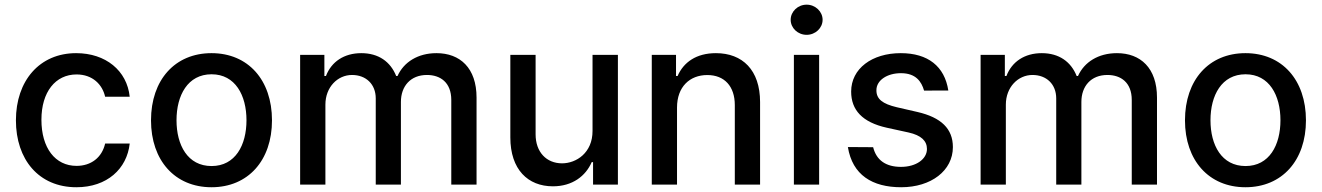

<svg xmlns="http://www.w3.org/2000/svg" viewBox="-20 -776 5556 807"><path d="M301.1 11C430 11 513.5 -66.4 525.2 -172.6H421.9C408.4 -113.6 362.6 -78.8 301.8 -78.8C212 -78.8 154.1 -153.8 154.1 -272.7C154.1 -389.6 213.1 -463.1 301.8 -463.1C369.3 -463.1 410.5 -420.5 421.9 -369.3H525.2C513.8 -479.4 424 -552.6 300.1 -552.6C146.3 -552.6 46.9 -436.8 46.9 -270.2C46.9 -105.8 142.8 11 301.1 11Z M869 11C1022.7 11 1123.2 -101.6 1123.2 -270.2C1123.2 -440 1022.7 -552.6 869 -552.6C715.2 -552.6 614.7 -440 614.7 -270.2C614.7 -101.6 715.2 11 869 11ZM721.9 -270.6C721.9 -375 768.8 -463.8 869.3 -463.8C969.1 -463.8 1016 -375 1016 -270.6C1016 -165.8 969.1 -78.1 869.3 -78.1C768.8 -78.1 721.9 -165.8 721.9 -270.6Z M1241.5 0H1347.7V-336.3C1347.7 -409.8 1399.1 -460.9 1459.5 -460.9C1518.5 -460.9 1559.3 -421.9 1559.3 -362.6V0H1665.1V-347.7C1665.1 -413.4 1705.3 -460.9 1774.5 -460.9C1830.6 -460.9 1876.8 -429.7 1876.8 -355.8V0H1983V-365.8C1983 -490.4 1913.4 -552.6 1814.6 -552.6C1736.2 -552.6 1677.2 -514.9 1650.9 -456.7H1645.2C1621.4 -516.3 1571.4 -552.6 1498.6 -552.6C1426.5 -552.6 1372.9 -516.7 1350.1 -456.7H1343.4V-545.5H1241.5Z M2470.5 -226.2C2470.9 -133.5 2402 -89.5 2342.3 -89.5C2276.6 -89.5 2231.2 -137.1 2231.2 -211.3V-545.5H2125V-198.5C2125 -63.2 2199.2 7.1 2304 7.1C2386 7.1 2441.8 -36.2 2467 -94.5H2472.7V0H2577.1V-545.5H2470.5Z M2825.6 -323.9C2825.6 -410.9 2878.9 -460.6 2952.8 -460.6C3024.9 -460.6 3068.5 -413.4 3068.5 -334.2V0H3174.7V-346.9C3174.7 -481.9 3100.5 -552.6 2989 -552.6C2907 -552.6 2853.3 -514.6 2828.1 -456.7H2821.4V-545.5H2719.5V0H2825.6Z M3316.8 0H3422.9V-545.5H3316.8ZM3303.3 -692.8C3303.3 -658 3333.5 -629.6 3370.4 -629.6C3407 -629.6 3437.5 -658 3437.5 -692.8C3437.5 -727.6 3407 -756.4 3370.4 -756.4C3333.5 -756.4 3303.3 -727.6 3303.3 -692.8Z M3864 -395.2 3965.9 -395.6C3950.3 -497.2 3880.3 -552.6 3766 -552.6C3644.9 -552.6 3557.5 -487.6 3557.5 -391C3557.5 -313.6 3604.4 -262.1 3706.7 -239.3L3799 -219.1C3851.6 -207.4 3876.1 -183.9 3876.1 -149.9C3876.1 -107.6 3831 -74.6 3767 -74.6C3704.2 -74.6 3663.7 -101.9 3649.9 -157.3L3543.7 -158C3562.9 -40.5 3646.3 11 3767.8 11C3893.8 11 3985.1 -58.9 3985.1 -157.7C3985.1 -234.7 3936.1 -282.3 3835.9 -305.4L3749.3 -325.3C3689.3 -339.5 3663.4 -359.7 3663.7 -396.7C3663.4 -438.6 3708.8 -468.4 3766.7 -468.4C3829.5 -468.4 3853 -433.2 3864 -395.2Z M4101.6 0H4207.7V-336.3C4207.7 -409.8 4259.2 -460.9 4319.6 -460.9C4378.6 -460.9 4419.4 -421.9 4419.4 -362.6V0H4525.2V-347.7C4525.2 -413.4 4565.3 -460.9 4634.6 -460.9C4690.7 -460.9 4736.9 -429.7 4736.9 -355.8V0H4843V-365.8C4843 -490.4 4773.4 -552.6 4674.7 -552.6C4596.2 -552.6 4537.3 -514.9 4511 -456.7H4505.3C4481.5 -516.3 4431.5 -552.6 4358.7 -552.6C4286.6 -552.6 4233 -516.7 4210.2 -456.7H4203.5V-545.5H4101.6Z M5214.8 11C5368.6 11 5469.1 -101.6 5469.1 -270.2C5469.1 -440 5368.6 -552.6 5214.8 -552.6C5061.1 -552.6 4960.6 -440 4960.6 -270.2C4960.6 -101.6 5061.1 11 5214.8 11ZM5067.8 -270.6C5067.8 -375 5114.7 -463.8 5215.2 -463.8C5315 -463.8 5361.9 -375 5361.9 -270.6C5361.9 -165.8 5315 -78.1 5215.2 -78.1C5114.7 -78.1 5067.8 -165.8 5067.8 -270.6Z"/></svg>

Font: Magic Ui Pro Medium
Style: Regular
Weight: 500
Designer: Stefan Endress, Andreas Faust
Version: Version 1.000;FEAKit 1.0